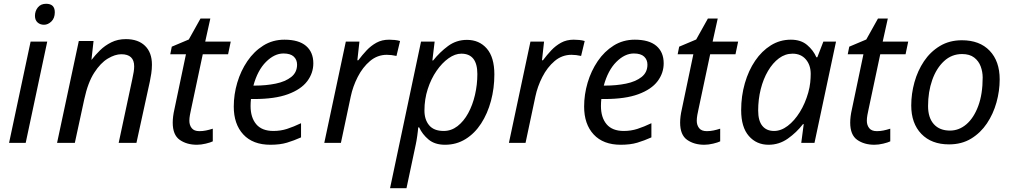

<svg xmlns="http://www.w3.org/2000/svg" viewBox="-20 -756 5357 1016"><path d="M213 -625Q192 -625 178.5 -637.5Q165 -650 165 -672Q165 -698 180.5 -717Q196 -736 224 -736Q270 -736 270 -691Q270 -660 252 -642.5Q234 -625 213 -625ZM28 0 142 -536H230L116 0Z M282 0 397 -539H475L464 -440H465Q484 -465 509.5 -490Q535 -515 569 -532Q603 -549 646 -549Q711 -549 747.5 -513.5Q784 -478 784 -414Q784 -391 780.5 -367Q777 -343 773 -325L702 0H608L680 -337Q685 -360 687.5 -375.5Q690 -391 690 -405Q690 -469 622 -469Q589 -469 550.5 -446Q512 -423 478.5 -371Q445 -319 426 -231L376 0Z M1022 10Q968 10 931 -16Q894 -42 894 -107Q894 -139 903 -178L964 -469H881L889 -509L979 -547L1041 -658H1093L1066 -536H1201L1187 -469H1053L991 -177Q988 -164 985 -147.5Q982 -131 982 -117Q982 -94 994.5 -78Q1007 -62 1035 -62Q1053 -62 1070 -65.5Q1087 -69 1106 -75V-8Q1094 -2 1069 4Q1044 10 1022 10Z M1411 10Q1318 10 1267.5 -44.5Q1217 -99 1217 -192Q1217 -256 1235.5 -318.5Q1254 -381 1289 -432.5Q1324 -484 1373.5 -515Q1423 -546 1485 -546Q1561 -546 1599.5 -513Q1638 -480 1638 -421Q1638 -369 1605.5 -326Q1573 -283 1504 -257.5Q1435 -232 1325 -232H1308Q1307 -223 1306.5 -213Q1306 -203 1306 -195Q1306 -134 1336 -98.5Q1366 -63 1427 -63Q1465 -63 1499 -74Q1533 -85 1573 -104V-29Q1535 -12 1498.5 -1Q1462 10 1411 10ZM1321 -303H1328Q1388 -303 1439 -313.5Q1490 -324 1521 -348.5Q1552 -373 1552 -414Q1552 -440 1534.5 -456.5Q1517 -473 1480 -473Q1432 -473 1387.5 -428.5Q1343 -384 1321 -303Z M1696 0 1810 -536H1882L1871 -437H1876Q1897 -465 1920 -489.5Q1943 -514 1972 -530Q2001 -546 2039 -546Q2053 -546 2068.5 -544.5Q2084 -543 2097 -539L2078 -460Q2051 -466 2027 -466Q1977 -466 1938 -433Q1899 -400 1873 -349Q1847 -298 1836 -245L1784 0Z M2044 240 2208 -536H2280L2268 -436H2272Q2307 -480 2351 -512.5Q2395 -545 2451 -545Q2516 -545 2556 -499Q2596 -453 2596 -362Q2596 -289 2578 -222Q2560 -155 2526 -102.5Q2492 -50 2443.5 -20Q2395 10 2335 10Q2281 10 2248 -17.5Q2215 -45 2198 -82H2193Q2192 -66 2188 -37.5Q2184 -9 2180 9L2131 240ZM2328 -63Q2368 -63 2401 -88.5Q2434 -114 2457.5 -157Q2481 -200 2493.5 -254Q2506 -308 2506 -364Q2506 -472 2421 -472Q2388 -472 2353.5 -447.5Q2319 -423 2290 -381Q2261 -339 2243.5 -285Q2226 -231 2226 -171Q2226 -123 2251 -93Q2276 -63 2328 -63Z M2673 0 2787 -536H2859L2848 -437H2853Q2874 -465 2897 -489.5Q2920 -514 2949 -530Q2978 -546 3016 -546Q3030 -546 3045.5 -544.5Q3061 -543 3074 -539L3055 -460Q3028 -466 3004 -466Q2954 -466 2915 -433Q2876 -400 2850 -349Q2824 -298 2813 -245L2761 0Z M3265 10Q3172 10 3121.5 -44.5Q3071 -99 3071 -192Q3071 -256 3089.5 -318.5Q3108 -381 3143 -432.5Q3178 -484 3227.5 -515Q3277 -546 3339 -546Q3415 -546 3453.5 -513Q3492 -480 3492 -421Q3492 -369 3459.5 -326Q3427 -283 3358 -257.5Q3289 -232 3179 -232H3162Q3161 -223 3160.5 -213Q3160 -203 3160 -195Q3160 -134 3190 -98.5Q3220 -63 3281 -63Q3319 -63 3353 -74Q3387 -85 3427 -104V-29Q3389 -12 3352.5 -1Q3316 10 3265 10ZM3175 -303H3182Q3242 -303 3293 -313.5Q3344 -324 3375 -348.5Q3406 -373 3406 -414Q3406 -440 3388.5 -456.5Q3371 -473 3334 -473Q3286 -473 3241.5 -428.5Q3197 -384 3175 -303Z M3707 10Q3653 10 3616 -16Q3579 -42 3579 -107Q3579 -139 3588 -178L3649 -469H3566L3574 -509L3664 -547L3726 -658H3778L3751 -536H3886L3872 -469H3738L3676 -177Q3673 -164 3670 -147.5Q3667 -131 3667 -117Q3667 -94 3679.5 -78Q3692 -62 3720 -62Q3738 -62 3755 -65.5Q3772 -69 3791 -75V-8Q3779 -2 3754 4Q3729 10 3707 10Z M4047 10Q3983 10 3942.5 -36.5Q3902 -83 3902 -173Q3902 -248 3921.5 -315.5Q3941 -383 3976 -434.5Q4011 -486 4059 -516Q4107 -546 4165 -546Q4218 -546 4251 -518Q4284 -490 4300 -453H4305L4337 -536H4404L4290 0H4220L4233 -99H4229Q4195 -55 4149 -22.5Q4103 10 4047 10ZM4076 -63Q4113 -63 4148.5 -90Q4184 -117 4212.5 -163Q4241 -209 4257 -266Q4265 -295 4267.5 -319.5Q4270 -344 4270 -365Q4270 -412 4244 -442Q4218 -472 4174 -472Q4135 -472 4102 -447.5Q4069 -423 4044 -380.5Q4019 -338 4005.5 -284Q3992 -230 3992 -171Q3992 -117 4014 -90Q4036 -63 4076 -63Z M4607 10Q4553 10 4516 -16Q4479 -42 4479 -107Q4479 -139 4488 -178L4549 -469H4466L4474 -509L4564 -547L4626 -658H4678L4651 -536H4786L4772 -469H4638L4576 -177Q4573 -164 4570 -147.5Q4567 -131 4567 -117Q4567 -94 4579.5 -78Q4592 -62 4620 -62Q4638 -62 4655 -65.5Q4672 -69 4691 -75V-8Q4679 -2 4654 4Q4629 10 4607 10Z M5002 8Q4909 8 4855.5 -47.5Q4802 -103 4802 -198Q4802 -260 4819 -321Q4836 -382 4869.5 -432Q4903 -482 4953.5 -512.5Q5004 -543 5070 -543Q5164 -543 5217 -487.5Q5270 -432 5270 -336Q5270 -275 5253 -214Q5236 -153 5202.5 -103Q5169 -53 5119 -22.5Q5069 8 5002 8ZM5007 -65Q5055 -65 5094 -98.5Q5133 -132 5156.5 -195Q5180 -258 5180 -346Q5180 -376 5169.5 -404.5Q5159 -433 5135 -451.5Q5111 -470 5071 -470Q5016 -470 4975.5 -432.5Q4935 -395 4913 -332.5Q4891 -270 4891 -195Q4891 -133 4921.5 -99Q4952 -65 5007 -65Z"/></svg>

Font: Noto Sans IKEA
Style: Italic
Weight: 400
Italic angle: -12°
Designer: Monotype Design Team
Foundry: Monotype Imaging Inc.
Version: Version 2.001